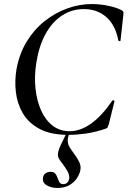

<svg xmlns="http://www.w3.org/2000/svg" viewBox="-20 -656 632 951"><path d="M319 12Q231 12 176 -17.5Q121 -47 93 -95Q65 -143 58.5 -200.5Q52 -258 62 -315Q76 -390 112 -449.5Q148 -509 200 -550.5Q252 -592 312.5 -614Q373 -636 435 -636Q476 -636 518 -627Q560 -618 583 -605Q590 -601 591 -597Q592 -593 591 -582L577 -456Q577 -452 572 -452Q567 -452 566 -456Q552 -531 507 -571Q462 -611 395 -611Q336 -611 287 -579Q238 -547 205.5 -487.5Q173 -428 160 -346Q149 -277 156 -215.5Q163 -154 184.5 -107Q206 -60 241.5 -33Q277 -6 325 -6Q377 -6 430 -43Q483 -80 536 -157Q539 -161 543.5 -158.5Q548 -156 547 -154L519 -41Q515 -29 512.5 -24.5Q510 -20 501 -18Q452 -1 405 5.5Q358 12 319 12ZM264 275Q233 275 211 261.5Q189 248 193 224Q195 209 206 202Q217 195 230 195Q247 195 254 204Q261 213 265 225Q269 237 274.5 246.5Q280 256 293 256Q318 256 323 227Q325 209 310.5 185.5Q296 162 277 138Q264 121 267.5 101.5Q271 82 282 60L311 0H326Q315 24 315.5 41.5Q316 59 325 73.5Q334 88 346 104Q364 128 373 147.5Q382 167 378 187Q375 204 362 225Q349 246 324.5 260.5Q300 275 264 275Z"/></svg>

Font: Cormorant Garamond Light SemiBold
Style: Italic
Weight: 600
Italic angle: -10°
Version: Version 4.001